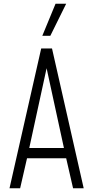

<svg xmlns="http://www.w3.org/2000/svg" viewBox="-20 -1010 500 1030"><path d="M31 0 201 -750H259L429 0H372L335 -161H125L88 0ZM137 -216H323L225 -667H235ZM207 -818 278 -990H335L250 -818Z"/></svg>

Font: Mohave Light Light
Style: Regular
Weight: 300
Version: Version 2.003